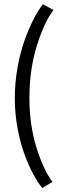

<svg xmlns="http://www.w3.org/2000/svg" viewBox="-20 -718 342 940"><path d="M187 202.5Q164 174.5 141.2 131.8Q118.5 89 98.2 33Q78 -23 65.2 -94Q52.5 -165 52.5 -237.5Q52.5 -311.5 65.5 -385.5Q78.5 -459.5 99.5 -518.2Q120.5 -577 143.5 -622.2Q166.5 -667.5 190 -697.5L242 -669Q197 -611 160.5 -494.2Q124 -377.5 124 -237.5Q124 -105.5 159 5.8Q194 117 237 172.5Z"/></svg>

Font: League Spartan
Style: Regular
Weight: 350
Foundry: The League of Moveable Type
Version: Version 2.002